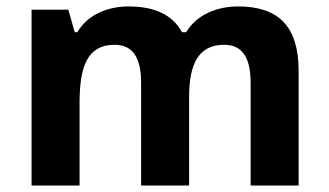

<svg xmlns="http://www.w3.org/2000/svg" viewBox="-20 -669 1022 596"><path d="M719 -649C656 -649 591 -625 558 -569H545C515 -624 459 -649 379 -649C316 -649 253 -625 220 -569H212L192 -639H78V-93H227V-350C227 -466 253 -530 336 -530C392 -530 418 -490 418 -412V-93H567V-367C567 -472 597 -530 676 -530C732 -530 758 -490 758 -412V-93H907V-449C907 -589 843 -649 719 -649Z"/></svg>

Font: Noto Sans Telugu UI
Style: Bold
Weight: 700
Designer: Jelle Bosma - Monotype Design Team
Foundry: Monotype Imaging Inc.
Version: Version 2.005